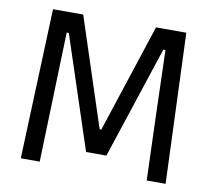

<svg xmlns="http://www.w3.org/2000/svg" viewBox="-73 -722 892 805"><g transform="rotate(10 373.0 -319.5)"><path d="M145.5 0H65L89.5 -639H218L369.5 -177H376.5L528 -639H657L681.5 0H601L592 -269.5L583.5 -552.5H574.5L416.5 -73.5H330L172 -552.5H163L154 -269Z"/></g></svg>

Font: Anek Devanagari
Style: Regular
Weight: 400
Designer: Kailash Malviya (Devanagari) & Yesha Goshar (Latin)
Foundry: Ek Type
Version: Version 1.003